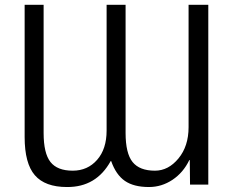

<svg xmlns="http://www.w3.org/2000/svg" viewBox="-20 -750 950 780"><path d="M749 -99.6Q724.6 -48.8 680.7 -19.5Q636.7 9.8 585 9.8Q523.4 9.8 487.3 -15.1Q451.2 -40 431.6 -95.7H429.7Q371.1 10.7 252 9.8Q163.1 9.8 121.6 -38.1Q80.1 -85.9 80.1 -193.4V-730.5H157.2V-210Q157.2 -127 185.1 -91.8Q212.9 -56.6 275.4 -56.6Q335.9 -56.6 374.5 -100.6Q413.1 -144.5 413.1 -219.7V-730.5H490.2V-210Q490.2 -127 518.6 -91.8Q546.9 -56.6 609.4 -56.6Q664.1 -56.6 705.1 -106.4Q746.1 -156.2 746.1 -233.4V-730.5H826.2V0H752L751 -99.6Z"/></svg>

Font: Gen Shin Gothic Normal
Style: Regular
Weight: 300
Designer: [Source Han Sans]
Ryoko NISHIZUKA  (kana & ideographs); Paul D. Hunt (Latin, Greek & Cyrillic); Wenlong ZHANG  (bopomofo
Version: Version 1.002.20150607